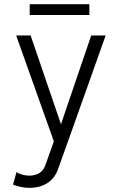

<svg xmlns="http://www.w3.org/2000/svg" viewBox="-20 -678 569 921"><path d="M258.3 133.8Q243.2 176.3 207.8 199.7Q172.4 223.1 119.6 223.1Q100.1 223.1 79.1 218.5Q58.1 213.9 42.5 207.5L59.1 147.5Q70.3 155.3 87.4 159.9Q104.5 164.6 119.6 164.6Q146.5 164.6 167 153.3Q187.5 142.1 197.3 115.2L238.3 0L57.6 -507.8H127L272.5 -82L417.5 -507.8H486.8L306.2 0ZM122.6 -606V-657.7H408.7V-606Z"/></svg>

Font: Giphurs Light
Style: Regular
Weight: 300
Version: Version 0.920; ttfautohint (v1.8.4.7-5d5b)